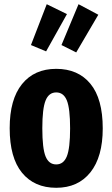

<svg xmlns="http://www.w3.org/2000/svg" viewBox="-20 -875 534 912"><path d="M468 -265Q468 -130 409.5 -56.5Q351 17 247 17Q143 17 84.5 -54.5Q26 -126 26 -266Q26 -403 84.5 -475.5Q143 -548 247 -548Q351 -548 409.5 -477Q468 -406 468 -265ZM181 -266Q181 -170 196.5 -132Q212 -94 247 -94Q282 -94 297.5 -132.5Q313 -171 313 -265Q313 -360 297.5 -398Q282 -436 247 -436Q212 -436 196.5 -397.5Q181 -359 181 -266ZM202 -855 298 -808 199 -631 127 -661ZM353 -855 447 -805 342 -626 272 -661Z"/></svg>

Font: Fira Sans Extra Condensed
Style: Bold
Weight: 700
Width: 1
Designer: Carrois Corporate & Edenspiekermann AG
Foundry: Carrois Corporate GbR & Edenspiekermann AG
Version: Version 4.203